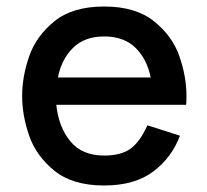

<svg xmlns="http://www.w3.org/2000/svg" viewBox="-20 -557 635 590"><path d="M153 -235Q160 -167 196 -123Q232 -79 300 -79Q352 -79 381 -100Q410 -121 433 -172L533 -140Q508 -73 451 -30Q394 13 300 13Q203 13 147 -32.5Q91 -78 69.5 -140.5Q48 -203 48 -262Q48 -321 69.5 -383.5Q91 -446 147 -491.5Q203 -537 300 -537Q397 -537 453.5 -491.5Q510 -446 531.5 -383.5Q553 -321 553 -262Q553 -245 552 -235ZM158 -319H443Q432 -375 396.5 -410Q361 -445 300 -445Q240 -445 204.5 -410Q169 -375 158 -319Z"/></svg>

Font: Shippori Antique
Style: Regular
Weight: 400
Designer: FONTDASU
Foundry: FONTDASU / Google Inc. / but / Adobe
Version: Version 2.001